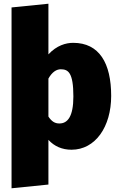

<svg xmlns="http://www.w3.org/2000/svg" viewBox="-20 -784 634 1031"><path d="M373 -554C334 -554 284 -540 240 -492V-764L42 -744V227L240 207V-33C272 2 314 20 364 20C492 20 577 -103 577 -269C577 -445 513 -554 373 -554ZM299 -121C275 -121 258 -131 240 -158V-362C260 -398 284 -412 306 -412C346 -412 374 -395 374 -266C374 -158 343 -121 299 -121Z"/></svg>

Font: Fira Sans Heavy
Style: Regular
Weight: 900
Designer: bBox Type GmbH & Carrois Corporate GbR & Edenspiekermann AG
Foundry: bBox Type GmbH & Carrois Corporate GbR & Edenspiekermann AG
Version: Version 4.300;PS 004.300;hotconv 1.0.88;makeotf.lib2.5.64775